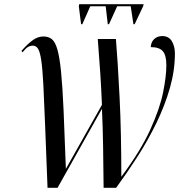

<svg xmlns="http://www.w3.org/2000/svg" viewBox="-20 -901 859 921"><path d="M369 -785 358 -872 360 -881H669L667 -872L626 -785H620L607 -871H542L503 -785H497L487 -871H413L375 -785ZM208 0Q201 -176 196.5 -297Q192 -418 188 -494Q184 -570 178 -611Q172 -652 162.5 -667Q153 -682 138 -682Q125 -682 114 -675.5Q103 -669 88 -650L83 -657Q111 -689 136 -707.5Q161 -726 188 -726Q213 -726 229 -713Q245 -700 255.5 -663Q266 -626 273 -555.5Q280 -485 285 -371.5Q290 -258 296 -91L469 -398Q466 -473 461 -550Q456 -627 449 -714H536Q540 -668 544.5 -596.5Q549 -525 553.5 -437Q558 -349 560 -251Q562 -153 562 -53Q655 -178 701 -279.5Q747 -381 762.5 -458.5Q778 -536 778 -588Q778 -636 761 -655.5Q744 -675 703 -675Q705 -701 720.5 -714.5Q736 -728 758 -728Q790 -728 804.5 -703Q819 -678 819 -645Q819 -563 795 -479Q771 -395 730.5 -311.5Q690 -228 639.5 -149.5Q589 -71 537 0H477Q476 -109 474.5 -200.5Q473 -292 469 -379L256 0Z"/></svg>

Font: Noto Serif Display ExtraCondensed
Style: Italic
Weight: 400
Width: 2
Italic angle: -12°
Designer: Monotype Design Team
Foundry: Monotype Imaging Inc.
Version: Version 2.009